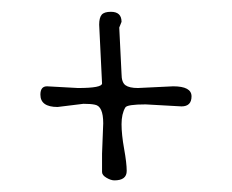

<svg xmlns="http://www.w3.org/2000/svg" viewBox="-20 -481 395 327"><path d="M195.8 -189.9Q195.8 -173.8 174.8 -173.8Q168.9 -173.8 161.4 -178.2Q153.8 -182.6 153.8 -188V-219.2L155.8 -271Q155.8 -300.3 141.6 -302.7Q134.8 -304.2 122.1 -304.2L78.1 -298.8Q48.8 -298.8 48.8 -319.8Q48.8 -334 60.1 -334L112.8 -331.1Q153.8 -331.1 153.8 -338.9L148.9 -439Q148.9 -450.7 153.1 -455.8Q157.2 -460.9 168.9 -460.9Q187 -460.9 187 -443.8L183.1 -434.1L187 -355Q187 -340.8 193.6 -335.9Q200.2 -331.1 214.8 -331.1L274.9 -334Q306.2 -334 306.2 -316.9Q306.2 -299.8 289.1 -299.8L228 -303.2Q196.3 -303.2 193.4 -297.9Q187 -287.1 187 -269.5Q187 -252 191.4 -227.5Q195.8 -203.1 195.8 -189.9Z"/></svg>

Font: Amatic SC
Style: Regular
Weight: 400
Version: Version 1.004